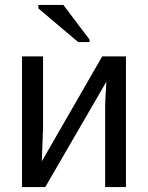

<svg xmlns="http://www.w3.org/2000/svg" viewBox="-20 -756 599 776"><path d="M154 -528V-239L149 -104L393 -528H489V0H405V-322Q405 -331 405.5 -344.5Q406 -358 407 -375L410 -426L163 0H69V-528ZM296 -586 135 -722V-736H236L342 -596V-586Z"/></svg>

Font: Libra Sans
Style: Regular
Weight: 400
Foundry: Context Ltd
Version: Version 1.000; ttfautohint (v1.3)